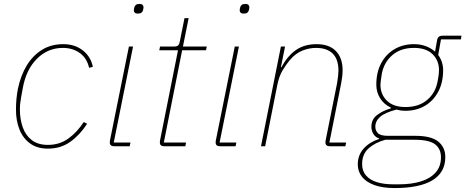

<svg xmlns="http://www.w3.org/2000/svg" viewBox="-20 -742 2361 974"><path d="M223 12Q169 12 133 -14Q97 -40 79 -84.5Q61 -129 61 -186Q61 -214 63.5 -240.5Q66 -267 71 -292Q85 -359 115.5 -409.5Q146 -460 192.5 -489Q239 -518 301 -518Q360 -518 400.5 -486Q441 -454 451 -403L432 -398Q421 -447 385 -473Q349 -499 299 -499Q223 -499 168 -444.5Q113 -390 96 -297L87 -248Q84 -230 82.5 -217.5Q81 -205 81 -186Q81 -137 95.5 -96Q110 -55 141.5 -31Q173 -7 223 -7Q282 -7 326.5 -39Q371 -71 405 -123L422 -114Q385 -57 336.5 -22.5Q288 12 223 12Z M679 -673Q668 -673 663.5 -678Q659 -683 659 -689Q659 -692 659.5 -695.5Q660 -699 661 -703Q663 -712 669 -717Q675 -722 688 -722Q699 -722 703.5 -717Q708 -712 708 -706Q708 -703 707.5 -700Q707 -697 706 -692Q704 -683 698 -678Q692 -673 679 -673ZM638 0H560Q549 0 543 -4.5Q537 -9 537 -19Q537 -24 537.5 -27.5Q538 -31 539 -35L634 -506H655L557 -19H642Z M920 0H814Q803 0 797 -4.5Q791 -9 791 -19Q791 -24 791.5 -27.5Q792 -31 793 -35L883 -487H788L792 -506H864Q878 -506 884 -512Q890 -518 892 -531L916 -650H937L908 -506H1029L1025 -487H904L811 -19H924Z M1216 -673Q1205 -673 1200.5 -678Q1196 -683 1196 -689Q1196 -692 1196.5 -695.5Q1197 -699 1198 -703Q1200 -712 1206 -717Q1212 -722 1225 -722Q1236 -722 1240.5 -717Q1245 -712 1245 -706Q1245 -703 1244.5 -700Q1244 -697 1243 -692Q1241 -683 1235 -678Q1229 -673 1216 -673ZM1175 0H1097Q1086 0 1080 -4.5Q1074 -9 1074 -19Q1074 -24 1074.5 -27.5Q1075 -31 1076 -35L1171 -506H1192L1094 -19H1179Z M1325 0H1304L1405 -506H1426L1405 -401H1408Q1438 -458 1481 -488Q1524 -518 1586 -518Q1650 -518 1684 -483Q1718 -448 1718 -386Q1718 -371 1716 -353.5Q1714 -336 1711 -321L1651 -19H1736L1732 0H1654Q1643 0 1637 -4.5Q1631 -9 1631 -19Q1631 -24 1631.5 -27.5Q1632 -31 1633 -35L1690 -320Q1693 -337 1695 -355Q1697 -373 1697 -383Q1697 -441 1668 -470Q1639 -499 1583 -499Q1549 -499 1514.5 -485.5Q1480 -472 1450 -437Q1434 -418 1415 -387.5Q1396 -357 1387 -312Z M2239 55Q2239 95 2222 124.5Q2205 154 2172 173.5Q2139 193 2091 202.5Q2043 212 1982 212Q1921 212 1879.5 197Q1838 182 1816.5 155Q1795 128 1795 92Q1795 45 1824.5 12Q1854 -21 1903 -37V-40Q1885 -45 1874.5 -62Q1864 -79 1864 -99Q1864 -137 1893.5 -159Q1923 -181 1962 -192L1963 -196Q1927 -213 1908 -244Q1889 -275 1889 -312Q1889 -376 1914 -422Q1939 -468 1982 -493Q2025 -518 2080 -518Q2114 -518 2141 -507.5Q2168 -497 2187 -480L2197 -536Q2199 -550 2206 -555.5Q2213 -561 2228 -561H2321L2318 -542H2217L2203 -463Q2215 -447 2221.5 -427Q2228 -407 2228 -386Q2228 -323 2203 -276.5Q2178 -230 2135 -205Q2092 -180 2037 -180Q2024 -180 2013 -181.5Q2002 -183 1991 -186Q1933 -171 1908.5 -149.5Q1884 -128 1884 -99Q1884 -80 1897 -66.5Q1910 -53 1948 -53H2087Q2167 -53 2203 -24Q2239 5 2239 55ZM2217 56Q2217 13 2187 -10Q2157 -33 2083 -33H1935Q1883 -19 1850 10.5Q1817 40 1817 90Q1817 126 1837.5 149Q1858 172 1893 182.5Q1928 193 1973 193H2005Q2067 193 2114.5 178.5Q2162 164 2189.5 133.5Q2217 103 2217 56ZM2037 -199Q2105 -199 2147.5 -235.5Q2190 -272 2200 -330Q2205 -356 2206 -368Q2207 -380 2207 -386Q2207 -435 2174.5 -467Q2142 -499 2080 -499Q2013 -499 1970.5 -462.5Q1928 -426 1917 -368Q1913 -343 1911.5 -330.5Q1910 -318 1910 -312Q1910 -263 1943 -231Q1976 -199 2037 -199Z"/></svg>

Font: IBM Plex Sans Thin
Style: Italic
Weight: 250
Italic angle: -11.31°
Designer: Mike Abbink, Paul van der Laan, Pieter van Rosmalen
Foundry: Bold Monday
Version: Version 3.201